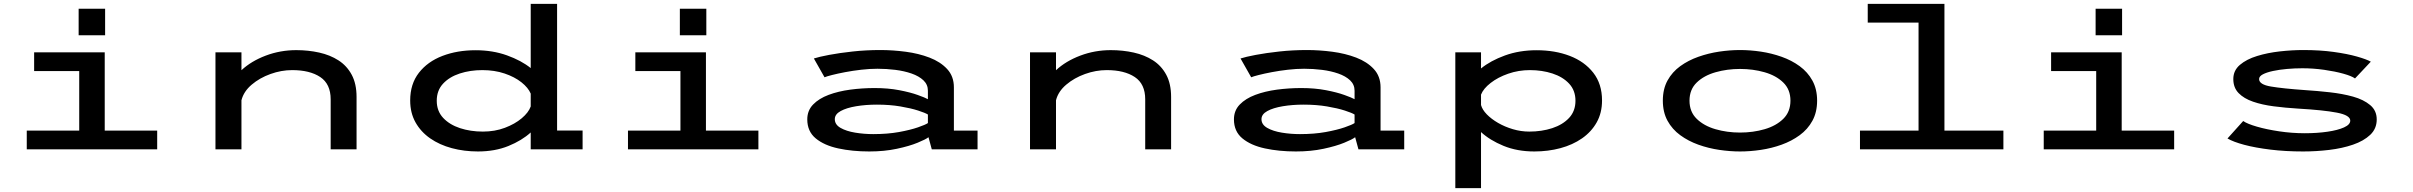

<svg xmlns="http://www.w3.org/2000/svg" viewBox="-20 -770 12440 990"><path d="M385.5 -725H522V-588H385.5ZM118 0V-96.5H388.5V-403.5H156V-500H520V-96.5H790.5V0Z M1091 0V-500H1225V-408Q1275.5 -455 1350.2 -483.2Q1425 -511.5 1507.5 -511.5Q1569.5 -511.5 1625.8 -499Q1682 -486.5 1725.2 -458.8Q1768.5 -431 1793.5 -384.5Q1818.5 -338 1818.5 -270V0H1685V-258Q1685 -337 1631.2 -372.8Q1577.5 -408.5 1486.5 -408.5Q1430.5 -408.5 1374.8 -388.5Q1319 -368.5 1277.8 -333.5Q1236.5 -298.5 1225 -253V0Z M2444.5 11Q2373 11 2309.8 -6Q2246.5 -23 2198.2 -56.5Q2150 -90 2122.5 -139Q2095 -188 2095 -252Q2095 -337 2140 -394.8Q2185 -452.5 2261.5 -481.8Q2338 -511 2432 -511Q2520.5 -511 2594.2 -484.5Q2668 -458 2716.5 -419V-750H2852.5V-97H2984V0H2716.5V-87Q2671 -45.5 2601.5 -17.2Q2532 11 2444.5 11ZM2232 -250.5Q2232 -197.5 2265 -162.2Q2298 -127 2352 -109.2Q2406 -91.5 2470 -91.5Q2531.5 -91.5 2583.2 -111Q2635 -130.5 2670.2 -160.2Q2705.5 -190 2716.5 -221V-287.5Q2703.5 -318 2668.5 -345.8Q2633.5 -373.5 2581.8 -391Q2530 -408.5 2467 -408.5Q2404 -408.5 2350.5 -391Q2297 -373.5 2264.5 -338.5Q2232 -303.5 2232 -250.5Z M3485.5 -725H3622V-588H3485.5ZM3218 0V-96.5H3488.5V-403.5H3256V-500H3620V-96.5H3890.5V0Z M4462 11Q4374.5 11 4302 -4.8Q4229.5 -20.5 4186 -56.5Q4142.5 -92.5 4142.5 -154.5Q4142.5 -200 4172.5 -231Q4202.5 -262 4252.5 -280.8Q4302.5 -299.5 4364.2 -307.8Q4426 -316 4489.5 -316Q4559.5 -316 4616.8 -305Q4674 -294 4712.2 -280.2Q4750.5 -266.5 4764.5 -258.5V-302Q4764.5 -334 4741.5 -355.8Q4718.5 -377.5 4680.5 -390.8Q4642.5 -404 4596.5 -409.8Q4550.5 -415.5 4504.5 -415.5Q4464.5 -415.5 4421 -410.5Q4377.5 -405.5 4338 -398Q4298.5 -390.5 4270 -383.2Q4241.5 -376 4231.5 -371.5L4176.5 -468.5Q4202.5 -477 4255.2 -487Q4308 -497 4376.8 -504.5Q4445.5 -512 4519.5 -512Q4583.5 -512 4650 -503.2Q4716.5 -494.5 4772.8 -473Q4829 -451.5 4863.8 -414Q4898.5 -376.5 4898.5 -319.5V-96.5H5020.5V0H4784.5L4767.5 -62.5Q4754 -51.5 4711.2 -34Q4668.5 -16.5 4604.2 -2.8Q4540 11 4462 11ZM4483 -78.5Q4556.5 -78.5 4615.5 -89.2Q4674.5 -100 4713.5 -113.5Q4752.5 -127 4764.5 -135.5V-179.5Q4751 -188 4714 -200Q4677 -212 4622.5 -221.2Q4568 -230.5 4501.5 -230.5Q4444 -230.5 4394.5 -222.2Q4345 -214 4314.8 -197.5Q4284.5 -181 4284.5 -155.5Q4284.5 -127.5 4314.2 -110.5Q4344 -93.5 4389.8 -86Q4435.5 -78.5 4483 -78.5Z M5291 0V-500H5425V-408Q5475.5 -455 5550.2 -483.2Q5625 -511.5 5707.5 -511.5Q5769.5 -511.5 5825.8 -499Q5882 -486.5 5925.2 -458.8Q5968.5 -431 5993.5 -384.5Q6018.5 -338 6018.5 -270V0H5885V-258Q5885 -337 5831.2 -372.8Q5777.5 -408.5 5686.5 -408.5Q5630.5 -408.5 5574.8 -388.5Q5519 -368.5 5477.8 -333.5Q5436.5 -298.5 5425 -253V0Z M6662 11Q6574.5 11 6502 -4.8Q6429.5 -20.5 6386 -56.5Q6342.5 -92.5 6342.5 -154.5Q6342.5 -200 6372.5 -231Q6402.5 -262 6452.5 -280.8Q6502.5 -299.5 6564.2 -307.8Q6626 -316 6689.5 -316Q6759.5 -316 6816.8 -305Q6874 -294 6912.2 -280.2Q6950.5 -266.5 6964.5 -258.5V-302Q6964.5 -334 6941.5 -355.8Q6918.5 -377.5 6880.5 -390.8Q6842.5 -404 6796.5 -409.8Q6750.5 -415.5 6704.5 -415.5Q6664.5 -415.5 6621 -410.5Q6577.5 -405.5 6538 -398Q6498.5 -390.5 6470 -383.2Q6441.5 -376 6431.5 -371.5L6376.5 -468.5Q6402.5 -477 6455.2 -487Q6508 -497 6576.8 -504.5Q6645.5 -512 6719.5 -512Q6783.5 -512 6850 -503.2Q6916.5 -494.5 6972.8 -473Q7029 -451.5 7063.8 -414Q7098.5 -376.5 7098.5 -319.5V-96.5H7220.5V0H6984.5L6967.5 -62.5Q6954 -51.5 6911.2 -34Q6868.5 -16.5 6804.2 -2.8Q6740 11 6662 11ZM6683 -78.5Q6756.5 -78.5 6815.5 -89.2Q6874.5 -100 6913.5 -113.5Q6952.5 -127 6964.5 -135.5V-179.5Q6951 -188 6914 -200Q6877 -212 6822.5 -221.2Q6768 -230.5 6701.5 -230.5Q6644 -230.5 6594.5 -222.2Q6545 -214 6514.8 -197.5Q6484.5 -181 6484.5 -155.5Q6484.5 -127.5 6514.2 -110.5Q6544 -93.5 6589.8 -86Q6635.5 -78.5 6683 -78.5Z M7484 200V-500H7616.5V-417Q7665.5 -457 7739.8 -484Q7814 -511 7903.5 -511Q7998 -511 8074.2 -481.8Q8150.5 -452.5 8195.5 -394.8Q8240.5 -337 8240.5 -252Q8240.5 -188 8213 -139Q8185.5 -90 8137.2 -56.5Q8089 -23 8025.8 -6Q7962.5 11 7891.5 11Q7803 11 7732.5 -18Q7662 -47 7616.5 -89V200ZM7868.5 -408.5Q7810 -408.5 7756.8 -390Q7703.5 -371.5 7666 -342.2Q7628.5 -313 7616.5 -282V-228.5Q7623 -204.5 7646.2 -180.5Q7669.5 -156.5 7704.5 -136.2Q7739.5 -116 7781 -103.8Q7822.5 -91.5 7865.5 -91.5Q7929.5 -91.5 7983.8 -109.2Q8038 -127 8070.8 -162.2Q8103.5 -197.5 8103.5 -250.5Q8103.5 -303.5 8071 -338.5Q8038.5 -373.5 7985 -391Q7931.5 -408.5 7868.5 -408.5Z M8952 11Q8900.5 11 8844.8 2.8Q8789 -5.5 8737.2 -24Q8685.5 -42.5 8644 -72.8Q8602.5 -103 8578.2 -147.2Q8554 -191.5 8554 -251Q8554 -311 8578.2 -355Q8602.5 -399 8644 -429Q8685.5 -459 8737.2 -477.2Q8789 -495.5 8844.5 -503.8Q8900 -512 8952 -512Q9004 -512 9059.5 -503.8Q9115 -495.5 9166.5 -477.2Q9218 -459 9259.5 -428.8Q9301 -398.5 9325.2 -354.5Q9349.5 -310.5 9349.5 -251Q9349.5 -191.5 9325.2 -147.2Q9301 -103 9259.5 -72.8Q9218 -42.5 9166.5 -24Q9115 -5.5 9059.5 2.8Q9004 11 8952 11ZM8952 -86.5Q9019.5 -86.5 9078.8 -103.8Q9138 -121 9175 -157.2Q9212 -193.5 9212 -251Q9212 -308.5 9175 -344.5Q9138 -380.5 9078.5 -397.5Q9019 -414.5 8952 -414.5Q8885.5 -414.5 8825.8 -397.5Q8766 -380.5 8728.8 -344.5Q8691.5 -308.5 8691.5 -251Q8691.5 -193.5 8728.8 -157.2Q8766 -121 8825.5 -103.8Q8885 -86.5 8952 -86.5Z M9570.5 0V-96.5H9872.5V-653.5H9610.5V-750H10006V-96.5H10310V0Z M10785.5 -725H10922V-588H10785.5ZM10518 0V-96.5H10788.5V-403.5H10556V-500H10920V-96.5H11190.5V0Z M11855.5 11Q11765 11 11687.2 1.5Q11609.5 -8 11552.2 -23.2Q11495 -38.5 11465.5 -56L11546.5 -146Q11567 -131.5 11617 -117Q11667 -102.5 11732.2 -92.8Q11797.5 -83 11864 -83Q11927.5 -83 11980.8 -90.8Q12034 -98.5 12066.2 -113Q12098.5 -127.5 12098.5 -148Q12098.5 -176 12029.5 -189.2Q11960.5 -202.5 11829.5 -210Q11764 -214 11704 -221.8Q11644 -229.5 11597 -245.8Q11550 -262 11522.8 -290Q11495.5 -318 11495.5 -362.5Q11495.5 -406.5 11529.5 -435.5Q11563.5 -464.5 11618 -481.2Q11672.5 -498 11735.5 -505Q11798.5 -512 11856.5 -512Q11943 -512 12013.2 -502.2Q12083.5 -492.5 12132.8 -478.5Q12182 -464.5 12204.5 -452L12123 -365.5Q12106 -378 12063 -390Q12020 -402 11964 -410Q11908 -418 11851.5 -418Q11812 -418 11772.5 -414.5Q11733 -411 11700.2 -404Q11667.5 -397 11648 -386.8Q11628.5 -376.5 11628.5 -362.5Q11628.5 -334 11689.8 -323.8Q11751 -313.5 11864.5 -305.5Q11927.5 -301.5 11992.8 -294.2Q12058 -287 12112.8 -271.8Q12167.5 -256.5 12201.2 -228.2Q12235 -200 12235 -154Q12235 -106.5 12201.5 -74.8Q12168 -43 12112.5 -24Q12057 -5 11990 3Q11923 11 11855.5 11Z"/></svg>

Font: Trispace Expanded Medium
Style: Regular
Weight: 500
Width: 7
Designer: Tyler Finck
Foundry: Etcetera Type Company
Version: Version 1.210; ttfautohint (v1.8.3)